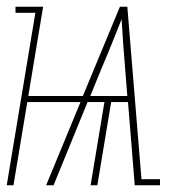

<svg xmlns="http://www.w3.org/2000/svg" viewBox="-23 -550 543 570"><path d="M-3 0 82 -512H23V-530H105L61 -265H223L333 -530H355L397 -18H452V0H377L357 -247H307L266 0H246L287 -247H237L136 0H114L216 -247H58L17 0ZM245 -265H355L348 -353Q345 -388 342.5 -423Q340 -458 338 -493Q324 -458 310 -423Q296 -388 281 -353Z"/></svg>

Font: Iosevka Slab Thin
Style: Italic
Weight: 100
Italic angle: -9°
Monospace: yes
Designer: Belleve Invis
Foundry: Belleve Invis
Version: Version 11.1.1; ttfautohint (v1.8.3)